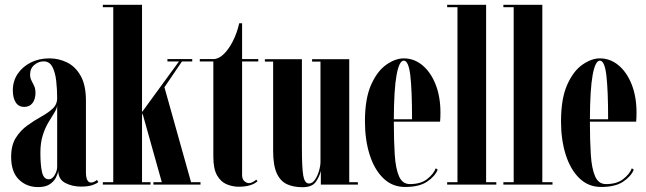

<svg xmlns="http://www.w3.org/2000/svg" viewBox="-20 -770 2696 801"><path d="M139 10.5Q91 10.5 58.8 -21Q26.5 -52.5 26.5 -115.5Q26.5 -164 46 -195Q65.5 -226 94 -246.5Q122.5 -267 151 -282.8Q179.5 -298.5 199 -316.2Q218.5 -334 218.5 -360.5Q218.5 -397 214.5 -432.5Q210.5 -468 198.5 -491Q186.5 -514 162 -514Q141 -514 123.2 -499.2Q105.5 -484.5 105.5 -458.5Q105.5 -445 111.2 -434.2Q117 -423.5 122.5 -411.5Q128 -399.5 128 -382.5Q128 -356.5 115.8 -340.2Q103.5 -324 80.5 -324Q58 -324 45.8 -342.5Q33.5 -361 33.5 -393.5Q33.5 -431.5 53.5 -461.5Q73.5 -491.5 108 -509Q142.5 -526.5 186.5 -526.5Q225 -526.5 259.8 -509.5Q294.5 -492.5 316.5 -453.8Q338.5 -415 338.5 -350V-52.5Q338.5 -8.5 360 -8.5Q366.5 -8.5 373.8 -12.2Q381 -16 384.5 -19.5L390 -10.5Q385.5 -5 367 1.8Q348.5 8.5 318 8.5Q282 8.5 252.8 -6.5Q223.5 -21.5 223 -57Q221 -44 212.8 -28.2Q204.5 -12.5 187 -1Q169.5 10.5 139 10.5ZM183.5 -22Q198 -22 208.2 -39.8Q218.5 -57.5 218.5 -74V-330Q217 -316 206.2 -299Q195.5 -282 182 -259.5Q168.5 -237 158.5 -206Q148.5 -175 148.5 -132.5Q148.5 -80.5 155.5 -51.2Q162.5 -22 183.5 -22Z M409 0V-10H452.5V-740H409V-750H572.5V-302.5L726.5 -513.5H678.5V-523.5H782V-513.5H739L666 -406L777 -10H816.5V0H620V-10H655L574.5 -297L572.5 -288.5V-10H608V0Z M975.5 9Q950.5 9 926 -1Q901.5 -11 885.8 -38Q870 -65 870 -116.5V-513.5H813.5V-523.5H870Q892 -523.5 913.2 -544Q934.5 -564.5 951.8 -598.8Q969 -633 978 -673H990V-523.5H1057.5V-513.5H990V-40.5Q990 -21.5 1000 -13.8Q1010 -6 1018 -6Q1027 -6 1036.2 -11.5Q1045.5 -17 1049 -20.5L1054.5 -14Q1029 9 975.5 9Z M1241.5 11Q1203.5 11 1176.2 -2Q1149 -15 1134.2 -48Q1119.5 -81 1119.5 -141.5V-513H1085V-523H1239.5V-153.5Q1239.5 -70 1245.2 -37.2Q1251 -4.5 1269 -4.5Q1283 -4.5 1293.8 -20Q1304.5 -35.5 1310.8 -56.8Q1317 -78 1317 -94.5V-513H1282V-523H1437V-10H1473V0H1318.5V-57Q1313 -33.5 1297.5 -11.2Q1282 11 1241.5 11Z M1670 10Q1616.5 10 1579 -26.5Q1541.5 -63 1522 -125Q1502.5 -187 1502.5 -263.5Q1502.5 -358.5 1528.2 -416.2Q1554 -474 1591.8 -500.2Q1629.5 -526.5 1664.5 -526.5Q1707.5 -526.5 1742.2 -497.8Q1777 -469 1797.2 -418Q1817.5 -367 1817.5 -299.5Q1817.5 -280.5 1816 -262.5H1623Q1623 -183.5 1626.8 -125Q1630.5 -66.5 1644.8 -34.2Q1659 -2 1690 -2Q1735 -2 1761.8 -22.8Q1788.5 -43.5 1798 -68L1806 -62Q1794 -33.5 1761.2 -11.8Q1728.5 10 1670 10ZM1664.5 -517Q1645.5 -517 1634.5 -457.5Q1623.5 -398 1623 -272.5H1699Q1699 -393 1691.8 -455Q1684.5 -517 1664.5 -517Z M1845.5 0V-10H1888.5V-740H1845.5V-750H2008V-10H2050.5V0Z M2080 0V-10H2123V-740H2080V-750H2242.5V-10H2285V0Z M2488 10Q2434.5 10 2397 -26.5Q2359.5 -63 2340 -125Q2320.5 -187 2320.5 -263.5Q2320.5 -358.5 2346.2 -416.2Q2372 -474 2409.8 -500.2Q2447.5 -526.5 2482.5 -526.5Q2525.5 -526.5 2560.2 -497.8Q2595 -469 2615.2 -418Q2635.5 -367 2635.5 -299.5Q2635.5 -280.5 2634 -262.5H2441Q2441 -183.5 2444.8 -125Q2448.5 -66.5 2462.8 -34.2Q2477 -2 2508 -2Q2553 -2 2579.8 -22.8Q2606.5 -43.5 2616 -68L2624 -62Q2612 -33.5 2579.2 -11.8Q2546.5 10 2488 10ZM2482.5 -517Q2463.5 -517 2452.5 -457.5Q2441.5 -398 2441 -272.5H2517Q2517 -393 2509.8 -455Q2502.5 -517 2482.5 -517Z"/></svg>

Font: Imbue 100pt
Style: Bold
Weight: 700
Designer: Tyler Finck
Foundry: Etcetera Type Company
Version: Version 1.102; ttfautohint (v1.8.3)